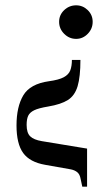

<svg xmlns="http://www.w3.org/2000/svg" viewBox="-20 -515 410 721"><path d="M282 -290Q282 -227 271.5 -191.5Q261 -156 235 -139.5Q209 -123 161 -115Q125 -109 108.5 -101Q92 -93 86 -80.5Q80 -68 80 -46Q80 -16 93.5 -3Q107 10 137 15L307 43V186H289L283 158Q280 140 270.5 132Q261 124 246 121L150 104Q92 94 67 59.5Q42 25 42 -44Q42 -114 67.5 -157Q93 -200 164 -210Q201 -215 219.5 -225Q238 -235 244 -251Q250 -267 250 -290ZM266 -495Q291 -495 309.5 -477Q328 -459 328 -433Q328 -407 309.5 -388Q291 -369 266 -369Q240 -369 221 -388Q202 -407 202 -433Q202 -459 221 -477Q240 -495 266 -495Z"/></svg>

Font: Ibarra Real Nova Medium
Style: Regular
Weight: 500
Designer: Jose Maria Ribagorda & Octavio Pardo
Foundry: Jose Maria Ribagorda
Version: Version 2.000